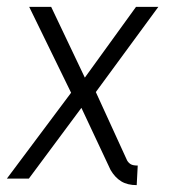

<svg xmlns="http://www.w3.org/2000/svg" viewBox="-47 -520 497 559"><path d="M275 -25 190 -206 37 0H-27L160 -250L38 -500H102L200 -294L349 -500H414L232 -252L323 -53Q327 -46 333.5 -42Q340 -38 354 -38L351 19Q324 19 306 8Q288 -3 275 -25Z"/></svg>

Font: Bellota Text
Style: Italic
Weight: 400
Italic angle: -7.5°
Designer: Kemie Guaida
Foundry: Kemie Guaida
Version: Version 4.001